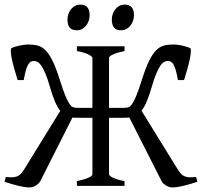

<svg xmlns="http://www.w3.org/2000/svg" viewBox="-20 -819 899 846"><path d="M849.6 -18.1Q817.4 -7.3 788.3 -0.2Q759.3 6.8 740.2 6.8Q726.1 6.8 712.6 -1Q699.2 -8.8 692.4 -20L549.8 -301.3Q545.9 -300.8 542 -300.5Q538.1 -300.3 533.7 -300.3Q526.4 -300.3 517.1 -300Q507.8 -299.8 498 -299.8H460.4V-50.8Q460.4 -44.9 476.8 -36.4Q493.2 -27.8 528.8 -21V0H318.8V-21Q352.1 -27.8 369.6 -35.9Q387.2 -43.9 387.2 -50.8V-299.8H349.6Q329.1 -299.8 314.9 -300.3H307.1Q303.2 -300.3 299.3 -301.3L157.2 -20Q150.4 -8.8 137 -1Q123.5 6.8 109.4 6.8Q90.3 6.8 61.3 -0.2Q32.2 -7.3 0 -18.1L5.4 -39.1Q22 -37.6 33.4 -37.8Q44.9 -38.1 53.7 -41.3Q62.5 -44.4 69.3 -50.8Q76.2 -57.1 83.5 -67.9L245.6 -330.6Q232.4 -346.7 221.7 -372.6Q210.9 -398.4 199.7 -437Q189.5 -472.7 180.2 -494.6Q170.9 -516.6 162.4 -529.1Q153.8 -541.5 145.5 -545.9Q137.2 -550.3 128.9 -550.3Q121.6 -550.3 115.5 -546.9Q109.4 -543.5 104 -534.4Q98.6 -525.4 94 -509Q89.4 -492.7 84.5 -466.3H57.6Q49.3 -492.7 42.5 -517.3Q35.6 -542 31.7 -561.5Q27.8 -581.1 27.6 -593.5Q27.3 -606 31.7 -607.9Q39.6 -610.8 49.1 -613.8Q58.6 -616.7 68.4 -618.7Q78.1 -620.6 87.2 -621.8Q96.2 -623 103.5 -623Q127.4 -623 146.2 -618.2Q165 -613.3 181.2 -596.9Q197.3 -580.6 212.4 -549.3Q227.5 -518.1 244.1 -465.3Q258.3 -420.4 268.6 -395.8Q278.8 -371.1 287.4 -359.6Q295.9 -348.1 304.2 -345.9Q312.5 -343.8 323.2 -343.8H387.2V-564Q387.2 -569.8 370.6 -578.6Q354 -587.4 318.8 -594.2V-615.2H528.8V-594.2Q495.6 -587.4 478 -579.1Q460.4 -570.8 460.4 -564V-343.8H525.4Q536.1 -343.8 544.4 -345.9Q552.7 -348.1 561.3 -359.6Q569.8 -371.1 580.1 -395.8Q590.3 -420.4 604.5 -465.3Q621.1 -518.1 636.2 -549.3Q651.4 -580.6 667.5 -596.9Q683.6 -613.3 702.1 -618.2Q720.7 -623 745.1 -623Q752.4 -623 761.5 -621.8Q770.5 -620.6 780.3 -618.7Q790 -616.7 799.6 -613.8Q809.1 -610.8 816.9 -607.9Q821.3 -606 821 -593.5Q820.8 -581.1 816.9 -561.5Q813 -542 806.2 -517.3Q799.3 -492.7 791 -466.3H764.2Q759.3 -492.7 754.6 -509Q750 -525.4 744.6 -534.4Q739.3 -543.5 733.2 -546.9Q727.1 -550.3 719.7 -550.3Q711.4 -550.3 703.1 -545.9Q694.8 -541.5 686.3 -529.1Q677.7 -516.6 668.5 -494.6Q659.2 -472.7 648.9 -437Q637.7 -398.9 627 -373Q616.2 -347.2 603.5 -331.1L766.1 -67.9Q773.4 -57.1 780.3 -50.8Q787.1 -44.4 795.9 -41.3Q804.7 -38.1 816.2 -37.8Q827.6 -37.6 844.2 -39.1ZM570.3 -752.4Q570.3 -738.8 565.9 -726.6Q561.5 -714.4 554 -705.3Q546.4 -696.3 536.1 -690.9Q525.9 -685.5 513.7 -685.5Q491.7 -685.5 482.2 -697.8Q472.7 -710 472.7 -732.4Q472.7 -746.1 477.1 -758.3Q481.4 -770.5 489.3 -779.5Q497.1 -788.6 507.1 -793.7Q517.1 -798.8 528.8 -798.8Q570.3 -798.8 570.3 -752.4ZM375 -752.4Q375 -738.8 370.6 -726.6Q366.2 -714.4 358.6 -705.3Q351.1 -696.3 340.8 -690.9Q330.6 -685.5 318.4 -685.5Q296.4 -685.5 286.9 -697.8Q277.3 -710 277.3 -732.4Q277.3 -746.1 281.7 -758.3Q286.1 -770.5 293.9 -779.5Q301.8 -788.6 311.8 -793.7Q321.8 -798.8 333.5 -798.8Q375 -798.8 375 -752.4Z"/></svg>

Font: Gentium Plus Cyr
Style: Regular
Weight: 400
Designer: J. Victor Gaultney, Annie Olsen, Iska Routamaa, Becca Hirsbrunner
Foundry: SIL International
Version: Version 5.000